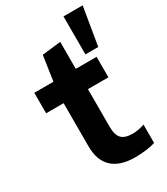

<svg xmlns="http://www.w3.org/2000/svg" viewBox="-201 -897 868 998"><g transform="rotate(-30 232.5 -397.5)"><path d="M308 13Q218 13 171.5 -30Q125 -73 125 -158V-417H20V-540H135L157 -689L269 -702V-540H394V-417H271V-190Q271 -142 291 -121Q311 -100 358 -100Q391 -100 429 -113V-3Q405 5 372.5 9Q340 13 308 13ZM350 -808H465L427 -580H350Z"/></g></svg>

Font: Encode Sans Wide
Style: SemiBold
Weight: 600
Designer: Pablo Impallari, Andres Torresi
Foundry: Pablo Impallari, Andres Torresi
Version: Version 1.000; ttfautohint (v1.00) -l 8 -r 50 -G 200 -x 14 -